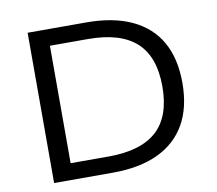

<svg xmlns="http://www.w3.org/2000/svg" viewBox="-78 -796 1001 887"><g transform="rotate(-10 422.5 -352.5)"><path d="M106 0V-705H381Q507 -705 594 -664.5Q681 -624 725.5 -546Q770 -468 770 -353Q770 -238 725 -159.5Q680 -81 593.5 -40.5Q507 0 381 0ZM197 -77H375Q527 -77 601.5 -144.5Q676 -212 676 -353Q676 -493 601.5 -560.5Q527 -628 375 -628H197Z"/></g></svg>

Font: Nunito Sans 10pt SemiExpanded
Style: Regular
Weight: 400
Width: 6
Designer: Vernon Adams
Foundry: Vernon Adams
Version: Version 3.101;gftools[0.9.27]